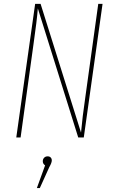

<svg xmlns="http://www.w3.org/2000/svg" viewBox="-20 -701 584 979"><path d="M502.9 -681.2 407.2 0H378.9L172.9 -658.2Q168.5 -598.6 150.9 -476.1L85 0H63L159.2 -681.2H187L393.1 -24.9Q400.4 -106 415 -205.1L481 -681.2ZM223.1 96.2Q232.9 96.2 238.5 102.1Q244.1 107.9 244.1 117.2Q244.1 128.9 231 151.9L183.1 257.8H168L210 142.1Q198.2 134.8 198.2 121.1Q198.2 110.4 205.1 103.3Q211.9 96.2 223.1 96.2Z"/></svg>

Font: Fira Sans Compressed Thin
Style: Italic
Weight: 100
Width: 3
Italic angle: -8°
Designer: Carrois Corporate & Edenspiekermann AG
Foundry: Carrois Corporate GbR & Edenspiekermann AG
Version: Version 4.203;PS 004.203;hotconv 1.0.88;makeotf.lib2.5.64775